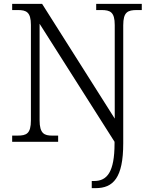

<svg xmlns="http://www.w3.org/2000/svg" viewBox="-20 -734 788 994"><path d="M455 240H475C566 240 618 187 618 8V-603C618 -672 641 -682 690 -682H714V-714H478V-682H504C551 -682 574 -672 574 -604V-120L198 -714H43V-682H72C116 -682 140 -672 140 -605V-111C140 -42 117 -32 71 -32H43V0H281V-32H250C210 -32 185 -42 185 -111V-611L573 0V9C573 157 534 203 468 203H455Z"/></svg>

Font: Noto Serif Tamil Light
Style: Italic
Weight: 300
Italic angle: -12°
Designer: Indian Type Foundry, Tom Grace, and the Monotype Design Team
Foundry: Monotype Imaging Inc.
Version: Version 2.003